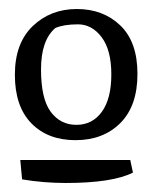

<svg xmlns="http://www.w3.org/2000/svg" viewBox="-20 -704 341 426"><path d="M150.5 -684Q209 -684 247 -647.5Q285 -611 285 -540Q285 -469 247 -431Q209 -393 147.5 -393Q86 -393 49.5 -430.5Q13 -468 13 -538Q13 -608 52.5 -646Q92 -684 150.5 -684ZM103 -642Q71 -615 71 -550Q71 -485 92.5 -456Q114 -427 149.5 -427Q185 -427 206 -456Q227 -485 227 -539Q227 -593 205.5 -621.5Q184 -650 153 -650Q122 -650 103 -642ZM269 -349 275 -321Q229 -298 126 -298Q77 -298 29 -306L25 -349Z"/></svg>

Font: Mate
Style: Regular
Weight: 400
Designer: Eduardo Rodriguez Tunni
Foundry: Eduardo Rodriguez Tunni
Version: Version 1.002